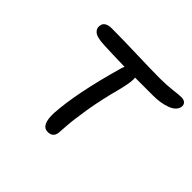

<svg xmlns="http://www.w3.org/2000/svg" viewBox="-140 -814 970 970"><g transform="rotate(45 345.0 -329.0)"><path d="M300.8 -27.8Q252 -27.8 255.9 -119.1Q265.1 -268.1 335 -514.2Q337.9 -524.9 342.8 -535.2Q248.5 -537.1 192.9 -540Q139.2 -542 121.1 -557.4Q103 -572.8 107.9 -597.2Q110.4 -610.8 123.3 -618.9Q136.2 -627 159.2 -627Q237.8 -627 343.5 -623.5Q449.2 -620.1 509.8 -620.1Q558.6 -620.1 599.1 -625Q639.6 -629.9 653.8 -629.9Q673.8 -629.9 682.9 -619.9Q691.9 -609.9 689 -594.2Q682.6 -564.5 641.8 -549.3Q601.1 -534.2 545.9 -534.2H418.9Q422.9 -510.7 407.2 -445.8Q377 -332.5 363 -246.3Q349.1 -160.2 346.4 -113.8Q343.8 -67.4 342.8 -63Q337.4 -27.8 300.8 -27.8Z"/></g></svg>

Font: Shantell Sans Irregular
Style: Italic
Weight: 400
Italic angle: -11.31°
Designer: Stephen Nixon, Anya Danilova, Shantell Martin
Foundry: Arrow Type
Version: Version 1.006;[9816181b4]